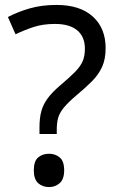

<svg xmlns="http://www.w3.org/2000/svg" viewBox="-20 -744 474 778"><path d="M140 -228Q140 -266 147.5 -293.5Q155 -321 173.5 -346Q192 -371 224 -398Q263 -431 284.5 -453Q306 -475 315 -496Q324 -517 324 -547Q324 -595 293 -621Q262 -647 203 -647Q154 -647 116 -634.5Q78 -622 43 -605L12 -675Q52 -696 100.5 -710Q149 -724 209 -724Q304 -724 356 -677Q408 -630 408 -549Q408 -504 393.5 -472.5Q379 -441 352.5 -414.5Q326 -388 290 -358Q257 -330 239.5 -309Q222 -288 216 -267.5Q210 -247 210 -218V-201H140ZM117 -54Q117 -91 134.5 -106Q152 -121 179 -121Q204 -121 222 -106Q240 -91 240 -54Q240 -18 222 -2Q204 14 179 14Q152 14 134.5 -2Q117 -18 117 -54Z"/></svg>

Font: Noto Sans Batak
Style: Regular
Weight: 400
Designer: Monotype Design Team
Foundry: Monotype Imaging Inc.
Version: Version 2.002; ttfautohint (v1.8.4.7-5d5b)